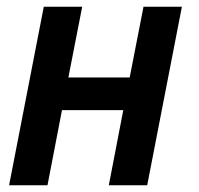

<svg xmlns="http://www.w3.org/2000/svg" viewBox="-20 -550 590 570"><path d="M7 0 110 -530H224L183 -320H365L406 -530H520L417 0H303L346 -223H164L121 0Z"/></svg>

Font: Lode Term
Style: Bold Italic
Weight: 700
Italic angle: -11°
Monospace: yes
Designer: Belleve Invis
Foundry: Belleve Invis
Version: Version 29.2.0